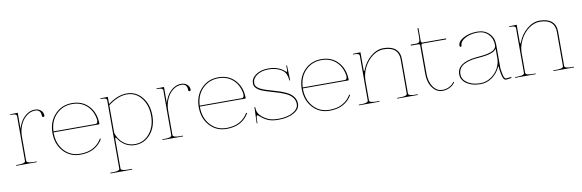

<svg xmlns="http://www.w3.org/2000/svg" viewBox="-58 -1174 5845 1927"><g transform="rotate(-10 2864.5 -210.0)"><path d="M24.9 0V-7.3H44.9Q77.1 -7.3 94.5 -11.5Q111.8 -15.6 116 -21Q120.1 -26.4 120.1 -35.2V-487.3Q120.1 -501.5 108.2 -507.1Q96.2 -512.7 67.4 -512.7H55.2V-520H67.4L132.3 -521.5V-356.4Q150.9 -428.7 198.5 -475.6Q246.1 -522.5 308.1 -522.5Q343.3 -522.5 367.2 -501.2Q391.1 -480 391.1 -447.3Q391.1 -442.4 387.5 -439Q383.8 -435.5 378.4 -435.5Q373 -435.5 369.6 -438.7Q366.2 -441.9 366.2 -447.3Q366.2 -512.7 308.1 -512.7Q259.3 -512.7 218.5 -480Q177.7 -447.3 155 -393.3Q132.3 -339.4 132.3 -277.3V-35.2Q132.3 -26.4 136.5 -21Q140.6 -15.6 158 -11.5Q175.3 -7.3 207.5 -7.3H234.9V0Z M440.4 -259.8V-270.5Q443.8 -380.9 512.7 -451.7Q581.5 -522.5 685.1 -522.5Q791 -522.5 855.7 -451.4Q920.4 -380.4 920.4 -270Q920.4 -265.1 915 -265.1H452.6V-259.8Q452.6 -149.9 516.4 -78.6Q580.1 -7.3 680.2 -7.3Q760.7 -7.3 815.2 -38.6Q869.6 -69.8 899.9 -123L908.7 -118.2Q877.4 -62.5 820.3 -30Q763.2 2.4 680.2 2.4Q575.2 2.4 507.8 -72Q440.4 -146.5 440.4 -259.8ZM453.1 -274.9H882.3Q904.8 -274.9 904.8 -309.1Q904.8 -317.4 903.3 -324.2Q888.2 -409.7 830.3 -461.2Q772.5 -512.7 685.1 -512.7Q588.9 -512.7 523.2 -447.3Q457.5 -381.8 453.1 -274.9Z M943.4 232.4H963.4Q995.6 232.4 1012.9 228.3Q1030.3 224.1 1034.4 219Q1038.6 213.9 1038.6 205.1V-487.3Q1038.6 -501.5 1026.6 -507.1Q1014.6 -512.7 985.8 -512.7H973.6V-520H985.8L1050.8 -521.5V-448.7Q1150.9 -522.5 1242.2 -522.5Q1336.4 -522.5 1397.5 -448Q1458.5 -373.5 1458.5 -259.8Q1458.5 -146 1395.8 -71.8Q1333 2.4 1236.8 2.4Q1184.1 2.4 1140.9 -22.5Q1097.7 -47.4 1069.3 -91.3Q1060.5 -105.5 1056.2 -105.5Q1050.8 -105.5 1050.8 -86.9V205.1Q1050.8 213.9 1054.9 219Q1059.1 224.1 1076.4 228.3Q1093.8 232.4 1126 232.4H1163.6V240.2H943.4ZM1050.8 -154.3Q1071.3 -87.4 1120.8 -47.4Q1170.4 -7.3 1236.8 -7.3Q1327.6 -7.3 1386.7 -78.6Q1445.8 -149.9 1445.8 -259.8Q1445.8 -369.6 1388.4 -441.2Q1331.1 -512.7 1242.2 -512.7Q1152.3 -512.7 1050.8 -436Z M1515.6 0V-7.3H1535.6Q1567.9 -7.3 1585.2 -11.5Q1602.5 -15.6 1606.7 -21Q1610.8 -26.4 1610.8 -35.2V-487.3Q1610.8 -501.5 1598.9 -507.1Q1586.9 -512.7 1558.1 -512.7H1545.9V-520H1558.1L1623 -521.5V-356.4Q1641.6 -428.7 1689.2 -475.6Q1736.8 -522.5 1798.8 -522.5Q1834 -522.5 1857.9 -501.2Q1881.8 -480 1881.8 -447.3Q1881.8 -442.4 1878.2 -439Q1874.5 -435.5 1869.1 -435.5Q1863.8 -435.5 1860.4 -438.7Q1856.9 -441.9 1856.9 -447.3Q1856.9 -512.7 1798.8 -512.7Q1750 -512.7 1709.2 -480Q1668.5 -447.3 1645.8 -393.3Q1623 -339.4 1623 -277.3V-35.2Q1623 -26.4 1627.2 -21Q1631.3 -15.6 1648.7 -11.5Q1666 -7.3 1698.2 -7.3H1725.6V0Z M1931.2 -259.8V-270.5Q1934.6 -380.9 2003.4 -451.7Q2072.3 -522.5 2175.8 -522.5Q2281.7 -522.5 2346.4 -451.4Q2411.1 -380.4 2411.1 -270Q2411.1 -265.1 2405.8 -265.1H1943.4V-259.8Q1943.4 -149.9 2007.1 -78.6Q2070.8 -7.3 2170.9 -7.3Q2251.5 -7.3 2305.9 -38.6Q2360.4 -69.8 2390.6 -123L2399.4 -118.2Q2368.2 -62.5 2311 -30Q2253.9 2.4 2170.9 2.4Q2065.9 2.4 1998.5 -72Q1931.2 -146.5 1931.2 -259.8ZM1943.8 -274.9H2373Q2395.5 -274.9 2395.5 -309.1Q2395.5 -317.4 2394 -324.2Q2378.9 -409.7 2321 -461.2Q2263.2 -512.7 2175.8 -512.7Q2079.6 -512.7 2013.9 -447.3Q1948.2 -381.8 1943.8 -274.9Z M2476.1 0 2481.9 -165H2489.3V-159.7Q2489.3 -101.6 2535.6 -63Q2573.7 -31.7 2610.6 -19.5Q2647.5 -7.3 2700.7 -7.3Q2790 -7.3 2847.9 -39.8Q2905.8 -72.3 2905.8 -122.1Q2905.8 -159.2 2883.8 -187.5Q2861.8 -215.8 2826.9 -233.2Q2792 -250.5 2749.5 -264.2Q2707 -277.8 2664.6 -289.8Q2622.1 -301.8 2587.2 -315.4Q2552.2 -329.1 2530.3 -350.6Q2508.3 -372.1 2508.3 -400.4Q2508.3 -453.6 2558.6 -488Q2608.9 -522.5 2686 -522.5Q2779.8 -522.5 2842.8 -472.2Q2846.2 -469.2 2850.8 -465.1Q2855.5 -460.9 2857.9 -459Q2860.4 -457 2862.3 -457Q2869.6 -457 2869.6 -480Q2869.6 -481 2869.4 -484.6Q2869.1 -488.3 2868.9 -498.3Q2868.7 -508.3 2868.2 -520H2876.5L2881.8 -370.1Q2881.8 -366.7 2877.9 -366.7Q2874 -366.7 2874 -370.1L2873.5 -374Q2864.7 -440.9 2836.9 -463.9Q2777.8 -512.7 2686 -512.7Q2614.3 -512.7 2567.6 -481Q2521 -449.2 2521 -400.4Q2521 -375.5 2543 -356.4Q2564.9 -337.4 2599.9 -324.7Q2634.8 -312 2677.2 -300.3Q2719.7 -288.6 2762.2 -274.2Q2804.7 -259.8 2839.6 -241.2Q2874.5 -222.7 2896.5 -192.1Q2918.5 -161.6 2918.5 -122.1Q2918.5 -68.4 2856.7 -33Q2794.9 2.4 2700.7 2.4Q2645 2.4 2606 -10.3Q2566.9 -22.9 2527.3 -56.2Q2502.4 -79.1 2496.1 -79.1Q2486.8 -79.1 2485.4 -46.9L2483.4 0Z M2981 -259.8V-270.5Q2984.4 -380.9 3053.2 -451.7Q3122.1 -522.5 3225.6 -522.5Q3331.5 -522.5 3396.2 -451.4Q3460.9 -380.4 3460.9 -270Q3460.9 -265.1 3455.6 -265.1H2993.2V-259.8Q2993.2 -149.9 3056.9 -78.6Q3120.6 -7.3 3220.7 -7.3Q3301.3 -7.3 3355.7 -38.6Q3410.2 -69.8 3440.4 -123L3449.2 -118.2Q3418 -62.5 3360.8 -30Q3303.7 2.4 3220.7 2.4Q3115.7 2.4 3048.3 -72Q2981 -146.5 2981 -259.8ZM2993.7 -274.9H3422.9Q3445.3 -274.9 3445.3 -309.1Q3445.3 -317.4 3443.8 -324.2Q3428.7 -409.7 3370.8 -461.2Q3313 -512.7 3225.6 -512.7Q3129.4 -512.7 3063.7 -447.3Q2998 -381.8 2993.7 -274.9Z M3518.1 0V-7.3H3538.1Q3570.3 -7.3 3587.6 -11.5Q3605 -15.6 3609.1 -21Q3613.3 -26.4 3613.3 -35.2V-487.3Q3613.3 -501.5 3601.3 -507.1Q3589.4 -512.7 3560.5 -512.7H3548.3V-520H3560.5L3625.5 -521.5V-345.7Q3625.5 -330.1 3629.4 -330.1Q3632.3 -330.1 3637.2 -342.3Q3667.5 -419.9 3728.8 -471.2Q3790 -522.5 3858.4 -522.5Q3938.5 -522.5 3980.7 -486.6Q4022.9 -450.7 4022.9 -382.3V-35.2Q4022.9 -26.4 4027.1 -21Q4031.2 -15.6 4048.6 -11.5Q4065.9 -7.3 4098.1 -7.3H4118.2V0H3908.2V-7.3H3935.5Q3967.8 -7.3 3985.1 -11.5Q4002.4 -15.6 4006.6 -21Q4010.7 -26.4 4010.7 -35.2V-380.9Q4010.7 -444.8 3972.2 -478Q3933.6 -511.2 3858.4 -511.2Q3800.3 -511.2 3746.3 -471.7Q3692.4 -432.1 3658.9 -366.9Q3625.5 -301.8 3625.5 -231V-35.2Q3625.5 -26.4 3629.6 -21Q3633.8 -15.6 3651.1 -11.5Q3668.5 -7.3 3700.7 -7.3H3728V0Z M4135.7 -500V-509.8H4180.7Q4213.4 -509.8 4222.2 -520.5Q4231 -531.2 4231 -571.3V-660.2H4240.7V-526.9Q4240.7 -509.8 4258.8 -509.8H4495.6V-500H4258.8Q4240.7 -500 4240.7 -482.4V-194.8Q4240.7 -113.3 4277.6 -60.3Q4314.5 -7.3 4371.1 -7.3Q4407.2 -7.3 4439.9 -22.9Q4472.7 -38.6 4491.7 -68.4L4499.5 -63.5Q4479.5 -31.2 4444.3 -14.4Q4409.2 2.4 4371.1 2.4Q4309.1 2.4 4268.6 -53.2Q4228 -108.9 4228 -194.8V-482.4Q4228 -500 4210.4 -500Z M4563 -129.9Q4563 -249.5 4757.3 -270Q4763.2 -270.5 4782.7 -272.5Q4802.2 -274.4 4813.7 -275.4Q4825.2 -276.4 4845.2 -279.3Q4865.2 -282.2 4878.2 -285.4Q4891.1 -288.6 4907.5 -293.9Q4923.8 -299.3 4934.1 -305.7Q4944.3 -312 4953.1 -321.3Q4961.9 -330.6 4965.3 -341.3Q4967.8 -350.1 4967.8 -357.4V-360.4Q4967.3 -426.3 4925.3 -469.5Q4883.3 -512.7 4817.4 -512.7Q4742.2 -512.7 4689.2 -483.6Q4636.2 -454.6 4636.2 -413.1Q4636.2 -402.3 4626 -402.3Q4615.2 -402.3 4615.2 -413.1Q4615.2 -458.5 4674.1 -490.5Q4732.9 -522.5 4815.9 -522.5Q4887.7 -522.5 4934.1 -476.8Q4980.5 -431.2 4980.5 -360.4V-117.7L4988.3 -69.8Q4998 -10.3 5018.6 -9.8L5072.3 -15.1L5073.2 -4.9L5018.6 2.4H5018.1Q4986.8 2.4 4975.6 -67.9Q4974.6 -73.2 4972.7 -85.9Q4970.7 -98.6 4969.2 -106.9Q4967.8 -115.2 4967.8 -117.2V-127.9Q4967.8 -141.6 4964.4 -141.6Q4960.9 -141.6 4956.5 -130.9Q4929.2 -72.8 4876 -35.2Q4822.8 2.4 4757.8 2.4Q4672.9 2.4 4617.9 -34.9Q4563 -72.3 4563 -129.9ZM4575.2 -129.9Q4575.2 -76.7 4626.7 -42Q4678.2 -7.3 4757.8 -7.3Q4814.9 -7.3 4864 -39.1Q4913.1 -70.8 4940.4 -120.4Q4967.8 -169.9 4967.8 -222.7V-323.2Q4960.9 -312 4949 -302.7Q4937 -293.5 4920.7 -287.1Q4904.3 -280.8 4889.2 -276.6Q4874 -272.5 4852.8 -269.5Q4831.5 -266.6 4818.6 -265.1Q4805.7 -263.7 4784.9 -262Q4764.2 -260.3 4758.3 -259.8Q4717.8 -255.4 4686.5 -247.1Q4655.3 -238.8 4629.2 -223.9Q4603 -209 4589.1 -185.3Q4575.2 -161.6 4575.2 -129.9Z M5109.9 0V-7.3H5129.9Q5162.1 -7.3 5179.4 -11.5Q5196.8 -15.6 5200.9 -21Q5205.1 -26.4 5205.1 -35.2V-487.3Q5205.1 -501.5 5193.1 -507.1Q5181.2 -512.7 5152.3 -512.7H5140.1V-520H5152.3L5217.3 -521.5V-345.7Q5217.3 -330.1 5221.2 -330.1Q5224.1 -330.1 5229 -342.3Q5259.3 -419.9 5320.6 -471.2Q5381.8 -522.5 5450.2 -522.5Q5530.3 -522.5 5572.5 -486.6Q5614.7 -450.7 5614.7 -382.3V-35.2Q5614.7 -26.4 5618.9 -21Q5623 -15.6 5640.4 -11.5Q5657.7 -7.3 5689.9 -7.3H5710V0H5500V-7.3H5527.3Q5559.6 -7.3 5576.9 -11.5Q5594.2 -15.6 5598.4 -21Q5602.5 -26.4 5602.5 -35.2V-380.9Q5602.5 -444.8 5564 -478Q5525.4 -511.2 5450.2 -511.2Q5392.1 -511.2 5338.1 -471.7Q5284.2 -432.1 5250.7 -366.9Q5217.3 -301.8 5217.3 -231V-35.2Q5217.3 -26.4 5221.4 -21Q5225.6 -15.6 5242.9 -11.5Q5260.3 -7.3 5292.5 -7.3H5319.8V0Z"/></g></svg>

Font: Znikomit
Style: Regular
Weight: 100
Designer: gluk
Foundry: gluk
Version: Version 0.53